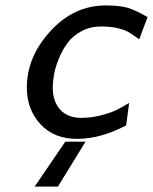

<svg xmlns="http://www.w3.org/2000/svg" viewBox="-20 -505 565 709"><path d="M79.1 -182.1Q79.1 -294.9 166 -389.9Q252.9 -484.9 370.1 -484.9Q423.3 -484.9 452.6 -475.8Q481.9 -466.8 524.9 -441.9L494.1 -359.9Q467.3 -378.9 454.6 -386.5Q441.9 -394 416 -400.6Q390.1 -407.2 353 -407.2Q313 -407.2 280.5 -389.6Q248 -372.1 229 -345.9Q210 -319.8 197 -287.8Q184.1 -255.9 179.4 -229.5Q174.8 -203.1 174.8 -182.1Q174.8 -130.4 202.4 -100.1Q230 -69.8 279.8 -69.8Q317.9 -69.8 354 -79.3Q390.1 -88.9 409.2 -98.4Q428.2 -107.9 457 -125L445.8 -42Q351.6 7.8 264.2 7.8Q179.2 7.8 129.2 -46.6Q79.1 -101.1 79.1 -182.1ZM107.9 184.1 221.2 18.1H295.9L193.8 184.1Z"/></svg>

Font: CMU Bright
Style: SemiBoldOblique
Weight: 600
Italic angle: -12°
Version: Version 0.7.0